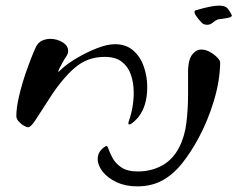

<svg xmlns="http://www.w3.org/2000/svg" viewBox="-20 -446 882 682"><path d="M79 6Q75 6 65 0.5Q55 -5 46.5 -14.5Q38 -24 38 -34Q38 -62 47.5 -103.5Q57 -145 73 -191.5Q89 -238 107 -278Q115 -295 129 -301.5Q143 -308 159 -308Q182 -308 202 -296Q222 -284 222 -265Q222 -255 215 -245Q210 -238 203 -225.5Q196 -213 191 -203Q185 -191 188 -191Q189 -191 198 -200Q218 -219 252.5 -239.5Q287 -260 324 -274.5Q361 -289 388 -289Q428 -289 453.5 -266.5Q479 -244 491 -209Q503 -174 503 -137Q503 -71 473 -32Q469 -26 457 -15Q445 -4 439 -4Q436 -4 436 -8Q436 -10 436.5 -12Q437 -14 438 -17Q446 -39 450.5 -65Q455 -91 455 -117Q455 -150 445.5 -179Q436 -208 413.5 -226Q391 -244 352 -244Q291 -244 246.5 -206Q202 -168 158 -100Q124 -48 107 -21Q90 6 79 6ZM716 -358Q703 -358 696.5 -365.5Q690 -373 685 -378Q682 -383 676.5 -390Q671 -397 671 -403Q671 -409 677 -410Q732 -426 757 -426Q780 -426 788 -416.5Q796 -407 803 -393Q806 -385 787 -382Q768 -379 754 -377Q744 -373 735.5 -365.5Q727 -358 716 -358ZM467 216Q426 216 394 201Q362 186 344.5 163.5Q327 141 327 119Q327 90 356 73Q361 70 365.5 83.5Q370 97 380 115.5Q390 134 411 148.5Q432 163 470 163Q517 163 555.5 142Q594 121 616 78Q636 40 642 -9.5Q648 -59 648 -110V-170Q646 -228 660.5 -249Q675 -270 695 -270Q711 -270 726.5 -261Q742 -252 752.5 -241Q763 -230 762 -222Q761 -158 739.5 -87Q718 -16 685 45Q658 95 627 134Q596 173 557.5 194.5Q519 216 467 216Z"/></svg>

Font: Grechen Fuemen
Style: Regular
Weight: 400
Designer: Robert E. Leuschke
Foundry: Robert E. Leuschke
Version: Version 1.010; ttfautohint (v1.8.3)